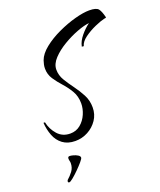

<svg xmlns="http://www.w3.org/2000/svg" viewBox="-130 -598 716 857"><g transform="rotate(-20 228.0 -169.5)"><path d="M140 12Q104 12 80.5 -5.5Q57 -23 46 -52Q35 -81 33 -113H40Q47 -79 70 -53Q93 -27 130 -27Q158 -27 178.5 -44Q199 -61 210 -86.5Q221 -112 221 -137Q221 -171 206 -196.5Q191 -222 171.5 -243.5Q152 -265 137 -287.5Q122 -310 122 -338Q122 -348 124 -357Q126 -366 129 -375Q139 -403 171 -428.5Q203 -454 245 -473.5Q287 -493 327.5 -504Q368 -515 396 -515Q430 -515 439.5 -502.5Q449 -490 456 -461Q457 -459 453 -458Q449 -457 447 -457Q429 -453 400.5 -440.5Q372 -428 348 -410.5Q324 -393 319 -373L310 -374Q315 -399 335 -423Q355 -447 376 -462Q353 -460 318.5 -447Q284 -434 249.5 -413.5Q215 -393 191.5 -368Q168 -343 168 -316Q168 -289 182.5 -265Q197 -241 215.5 -216Q234 -191 248.5 -163.5Q263 -136 263 -103Q263 -70 245.5 -44Q228 -18 200 -3Q172 12 140 12ZM51 176Q45 176 45 170Q45 168 47 164Q62 151 74 135Q86 119 86 97Q86 92 84.5 86.5Q83 81 83 75Q83 66 92 66Q98 66 109 69Q120 72 129 77.5Q138 83 138 90Q138 95 126.5 108.5Q115 122 99.5 137.5Q84 153 70 164.5Q56 176 51 176Z"/></g></svg>

Font: Caramel
Style: Regular
Weight: 400
Designer: Robert E. Leuschke
Foundry: Robert E. Leuschke
Version: Version 1.010